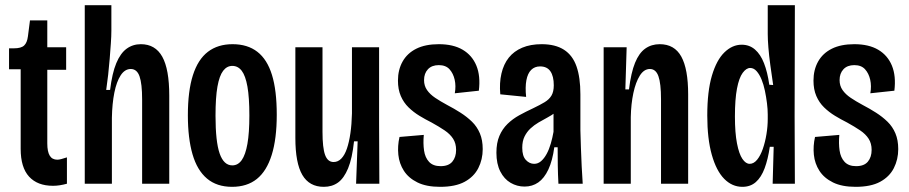

<svg xmlns="http://www.w3.org/2000/svg" viewBox="-20 -711 3518 743"><path d="M185 8Q125 8 92.5 -27.5Q60 -63 60 -135V-443H15V-524H34Q62 -524 73.5 -535Q85 -546 88 -570L96 -632H163V-528H236V-441H163V-156Q163 -124 172.5 -108.5Q182 -93 202 -93Q208 -93 217.5 -95.5Q227 -98 239 -102V0Q224 4 211 6Q198 8 185 8Z M308 0V-318V-691H411V-593Q411 -572 409 -543.5Q407 -515 404.5 -483.5Q402 -452 398.5 -421Q395 -390 391 -363H406Q414 -428 430 -466.5Q446 -505 470 -522.5Q494 -540 525 -540Q581 -540 608 -491.5Q635 -443 635 -341V0H530V-326Q530 -387 520 -415.5Q510 -444 486 -444Q463 -444 447 -419.5Q431 -395 422.5 -352.5Q414 -310 413 -255V0Z M878 12Q819 12 781 -20Q743 -52 725 -114Q707 -176 707 -265Q707 -359 726.5 -420Q746 -481 784.5 -510.5Q823 -540 880 -540Q938 -540 976 -510.5Q1014 -481 1032.5 -421Q1051 -361 1051 -267Q1051 -174 1031.5 -111.5Q1012 -49 974 -18.5Q936 12 878 12ZM879 -71Q901 -71 915.5 -91.5Q930 -112 937.5 -154.5Q945 -197 945 -264Q945 -334 937.5 -376Q930 -418 915.5 -437Q901 -456 879 -456Q858 -456 843.5 -437Q829 -418 821.5 -376Q814 -334 814 -263Q814 -163 830 -117Q846 -71 879 -71Z M1233 12Q1177 12 1150 -34Q1123 -80 1123 -177V-528H1228V-201Q1228 -139 1238 -111.5Q1248 -84 1271 -84Q1288 -84 1301 -97.5Q1314 -111 1322.5 -136Q1331 -161 1336 -195.5Q1341 -230 1342 -272V-528H1447V-232L1448 0H1358L1364 -164H1350Q1343 -98 1327 -59.5Q1311 -21 1288 -4.5Q1265 12 1233 12Z M1683 12Q1630 12 1595.5 -5Q1561 -22 1543 -50Q1525 -78 1521.5 -112Q1518 -146 1526 -181L1620 -189Q1617 -156 1621 -128.5Q1625 -101 1640.5 -84.5Q1656 -68 1685 -68Q1716 -68 1730.5 -85.5Q1745 -103 1745 -131Q1745 -156 1733.5 -174Q1722 -192 1700.5 -206.5Q1679 -221 1650 -237Q1626 -249 1603 -263Q1580 -277 1561 -295.5Q1542 -314 1531 -339.5Q1520 -365 1520 -399Q1520 -441 1538 -473Q1556 -505 1591 -522.5Q1626 -540 1678 -540Q1734 -540 1770.5 -518.5Q1807 -497 1823.5 -457Q1840 -417 1833 -360L1740 -350Q1745 -378 1739.5 -402.5Q1734 -427 1719.5 -443Q1705 -459 1678 -459Q1651 -459 1636 -443Q1621 -427 1621 -401Q1621 -379 1632.5 -362.5Q1644 -346 1664 -332.5Q1684 -319 1710 -305Q1737 -291 1762 -275Q1787 -259 1806.5 -240Q1826 -221 1837 -195Q1848 -169 1848 -134Q1848 -94 1831 -60.5Q1814 -27 1778 -7.5Q1742 12 1683 12Z M2010 11Q1981 11 1956 -3.5Q1931 -18 1916 -47.5Q1901 -77 1901 -120Q1901 -158 1912.5 -185Q1924 -212 1944 -231.5Q1964 -251 1989.5 -265Q2015 -279 2043 -292Q2070 -305 2087.5 -315.5Q2105 -326 2114 -341Q2123 -356 2123 -381Q2123 -416 2110 -435Q2097 -454 2070 -454Q2049 -454 2035.5 -440.5Q2022 -427 2017 -400.5Q2012 -374 2016 -336L1916 -346Q1912 -390 1920.5 -426.5Q1929 -463 1949 -488Q1969 -513 2001 -526.5Q2033 -540 2076 -540Q2129 -540 2162.5 -518.5Q2196 -497 2211 -454Q2226 -411 2226 -346V-207Q2227 -176 2228 -140Q2229 -104 2231 -67.5Q2233 -31 2235 0H2141Q2139 -36 2138.5 -71Q2138 -106 2138 -141H2125Q2118 -89 2102 -55Q2086 -21 2063 -5Q2040 11 2010 11ZM2047 -77Q2062 -77 2074 -87.5Q2086 -98 2095.5 -115.5Q2105 -133 2111.5 -155.5Q2118 -178 2122 -201V-291L2152 -301Q2144 -287 2129.5 -276Q2115 -265 2098 -256Q2081 -247 2064 -237Q2047 -227 2033 -214Q2019 -201 2010 -183Q2001 -165 2001 -139Q2001 -107 2015 -92Q2029 -77 2047 -77Z M2316 0V-326V-528H2405L2400 -365H2414Q2422 -430 2437.5 -468Q2453 -506 2477 -523Q2501 -540 2533 -540Q2590 -540 2616.5 -492Q2643 -444 2643 -346V0H2538V-327Q2538 -388 2528 -416Q2518 -444 2495 -444Q2472 -444 2456 -418.5Q2440 -393 2431 -351Q2422 -309 2421 -258V0Z M2853 12Q2813 12 2782.5 -19Q2752 -50 2734.5 -112Q2717 -174 2717 -264Q2717 -358 2735 -418.5Q2753 -479 2783.5 -508.5Q2814 -538 2850 -538Q2880 -538 2901.5 -519.5Q2923 -501 2936.5 -466.5Q2950 -432 2957 -383L2972 -382Q2966 -422 2961 -459Q2956 -496 2953.5 -527Q2951 -558 2951 -579V-691H3056L3055 -262L3056 0H2970L2974 -143H2959Q2952 -95 2939 -60Q2926 -25 2905 -6.5Q2884 12 2853 12ZM2881 -77Q2897 -77 2910 -93Q2923 -109 2932 -135Q2941 -161 2946 -191.5Q2951 -222 2951 -251V-268Q2951 -288 2948 -312Q2945 -336 2940 -360Q2935 -384 2927 -403.5Q2919 -423 2908 -435.5Q2897 -448 2883 -448Q2868 -448 2854 -429Q2840 -410 2832 -368.5Q2824 -327 2824 -260Q2824 -197 2832 -156Q2840 -115 2853 -96Q2866 -77 2881 -77Z M3291 12Q3238 12 3203.5 -5Q3169 -22 3151 -50Q3133 -78 3129.5 -112Q3126 -146 3134 -181L3228 -189Q3225 -156 3229 -128.5Q3233 -101 3248.5 -84.5Q3264 -68 3293 -68Q3324 -68 3338.5 -85.5Q3353 -103 3353 -131Q3353 -156 3341.5 -174Q3330 -192 3308.5 -206.5Q3287 -221 3258 -237Q3234 -249 3211 -263Q3188 -277 3169 -295.5Q3150 -314 3139 -339.5Q3128 -365 3128 -399Q3128 -441 3146 -473Q3164 -505 3199 -522.5Q3234 -540 3286 -540Q3342 -540 3378.5 -518.5Q3415 -497 3431.5 -457Q3448 -417 3441 -360L3348 -350Q3353 -378 3347.5 -402.5Q3342 -427 3327.5 -443Q3313 -459 3286 -459Q3259 -459 3244 -443Q3229 -427 3229 -401Q3229 -379 3240.5 -362.5Q3252 -346 3272 -332.5Q3292 -319 3318 -305Q3345 -291 3370 -275Q3395 -259 3414.5 -240Q3434 -221 3445 -195Q3456 -169 3456 -134Q3456 -94 3439 -60.5Q3422 -27 3386 -7.5Q3350 12 3291 12Z"/></svg>

Font: Bricolage Grotesque 48pt Condensed Medium
Style: Regular
Weight: 500
Width: 3
Designer: Mathieu Triay
Foundry: Atelier Triay
Version: Version 1.001;gftools[0.9.33.dev8+g029e19f]